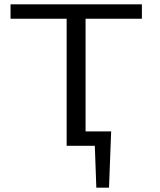

<svg xmlns="http://www.w3.org/2000/svg" viewBox="-20 -678 745 893"><path d="M378 -591V-67H497L487 195H428L421 0H290V-591H29V-658H640V-591Z"/></svg>

Font: Ysabeau SC Medium
Style: Regular
Weight: 500
Designer: Christian Thalmann (Catharsis Fonts)
Version: Version 0.003